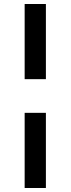

<svg xmlns="http://www.w3.org/2000/svg" viewBox="-20 -831 352 958"><path d="M209 -436H103V-811H209ZM209 107H103V-268H209Z"/></svg>

Font: Bitter Pro
Style: Bold
Weight: 700
Designer: Sol Matas, and Bitter project Authors
Foundry: Sol Matas
Version: Version 1.010